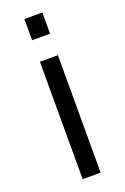

<svg xmlns="http://www.w3.org/2000/svg" viewBox="-143 -776 536 823"><g transform="rotate(-20 125.0 -365.0)"><path d="M166 -535.6V0H84V-535.6ZM166 -730.5V-633.8H84V-730.5Z"/></g></svg>

Font: Oxygen
Style: Regular
Weight: 400
Designer: Vernon Adams
Foundry: Vernon Adams
Version: Version Release 0.2.3 webfont; ttfautohint (v0.93.3-1d66) -l